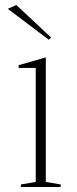

<svg xmlns="http://www.w3.org/2000/svg" viewBox="-20 -743 306 763"><path d="M63 0V-10L122 -20V-473H54V-484L162 -515V-20L221 -10V0ZM174 -585 11 -708 45 -723 183 -594Z"/></svg>

Font: Kalnia Thin ExtraLight
Style: Regular
Weight: 250
Version: Version 1.105